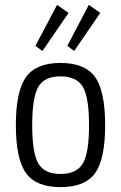

<svg xmlns="http://www.w3.org/2000/svg" viewBox="-20 -755 496 787"><path d="M261 -702 154 -546 125 -567 214 -735ZM391 -702 284 -546 256 -567 344 -735ZM411 -242Q411 -103 370 -45.5Q329 12 228 12Q128 12 86.5 -45.5Q45 -103 45 -242Q45 -381 86.5 -439Q128 -497 228 -497Q328 -497 369.5 -439.5Q411 -382 411 -242ZM319.5 -399Q294 -442 228 -442Q162 -442 137 -399Q112 -356 112 -242Q112 -128 137 -85Q162 -42 228 -42Q294 -42 319.5 -85Q345 -128 345 -242Q345 -356 319.5 -399Z"/></svg>

Font: exo2condensed_l
Style: Regular
Weight: 300
Width: 3
Designer: Natanael Gama
Version: Version 1.001;PS 001.001;hotconv 1.0.70;makeotf.lib2.5.58329